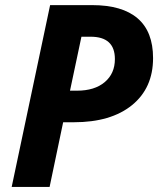

<svg xmlns="http://www.w3.org/2000/svg" viewBox="-20 -734 621 754"><path d="M254.9 -377.9H282.2Q351.6 -377.9 391.4 -411.6Q431.2 -445.3 431.2 -502Q431.2 -589.8 335.9 -589.8H299.8ZM581.1 -505.9Q581.1 -388.2 498.3 -321Q415.5 -253.9 270 -253.9H228L174.8 0H25.9L176.8 -713.9H341.8Q460 -713.9 520.5 -661.9Q581.1 -609.9 581.1 -505.9Z"/></svg>

Font: TypoPRO Open Sans
Style: Bold Italic
Weight: 700
Italic angle: -12°
Foundry: Ascender Corporation
Version: Version 1.10